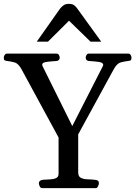

<svg xmlns="http://www.w3.org/2000/svg" viewBox="-41 -969 698 989"><path d="M175.8 0Q167.5 0 163.3 -9.8Q159.2 -19.5 159.2 -24.9Q159.2 -40.5 180.2 -43Q196.8 -44.4 215.3 -44.9Q233.9 -45.4 247.3 -51.3Q260.7 -57.1 260.7 -74.2V-260.7L69.8 -612.3Q53.2 -642.6 33.7 -647.7Q14.2 -652.8 -3.9 -654.8Q-14.2 -655.8 -17.8 -658.9Q-21.5 -662.1 -21.5 -672.9Q-21.5 -678.2 -17.1 -685.5Q-12.7 -692.9 -4.9 -692.9H250Q258.3 -692.9 262.5 -685.5Q266.6 -678.2 266.6 -672.9Q266.6 -656.7 250.5 -654.8Q221.7 -653.3 199 -650.1Q176.3 -647 176.3 -635.7Q176.3 -634.3 176.8 -632.6Q177.2 -630.9 178.2 -628.4L344.7 -292.5H317.4L488.8 -628.4Q490.7 -632.3 490.7 -636.2Q489.3 -647 467.3 -650.1Q445.3 -653.3 416.5 -654.8Q400.4 -656.7 400.4 -672.9Q400.4 -678.2 404.5 -685.5Q408.7 -692.9 417 -692.9H619.6Q627.9 -692.9 632.1 -685.5Q636.2 -678.2 636.2 -672.9Q636.2 -662.1 632.6 -658.9Q628.9 -655.8 618.7 -654.8Q600.6 -652.8 581.1 -647.7Q561.5 -642.6 544.9 -612.3L361.8 -276.9V-80.6Q361.8 -59.6 376 -52.7Q390.1 -45.9 409.9 -45.4Q429.7 -44.9 445.8 -43Q456.1 -42 462.2 -39.1Q468.3 -36.1 468.3 -24.9Q468.3 -19.5 464.1 -9.8Q460 0 451.7 0ZM148.4 -754.4 268.1 -924.3Q276.4 -934.6 286.6 -941.9Q296.9 -949.2 314.5 -949.2Q332.5 -949.2 342.8 -940.7Q353 -932.1 360.8 -919.9L480.5 -754.4H425.3L314.5 -862.3L206.1 -754.4Z"/></svg>

Font: Gelasio
Style: Regular
Weight: 400
Designer: Eben Sorkin
Foundry: Eben Sorkin
Version: Version 1.008